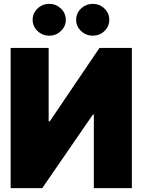

<svg xmlns="http://www.w3.org/2000/svg" viewBox="-20 -976 739 996"><path d="M35.2 -727.5H232.4V-346.7H238.3L496.1 -727.5H664.1V0H466.8V-381.8H461.9L199.2 0H35.2ZM236.3 -791Q199.7 -791 174.6 -815.2Q149.4 -839.4 149.4 -873Q149.4 -907.7 174.6 -931.6Q199.7 -955.6 236.3 -956.1Q271 -955.6 296.1 -931.6Q321.3 -907.7 321.3 -873Q321.3 -839.4 296.1 -815.2Q271 -791 236.3 -791ZM461.9 -791Q425.8 -791 400.4 -815.2Q375 -839.4 375 -873Q375 -907.7 400.4 -931.6Q425.8 -955.6 461.9 -956.1Q497.1 -955.6 522 -931.6Q546.9 -907.7 546.9 -873Q546.9 -839.4 522 -815.2Q497.1 -791 461.9 -791Z"/></svg>

Font: Inter Tight Black
Style: Regular
Weight: 900
Designer: Rasmus Andersson
Foundry: rsms
Version: Version 3.004; ttfautohint (v1.8.4.7-5d5b)